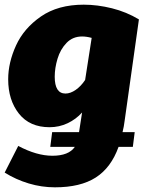

<svg xmlns="http://www.w3.org/2000/svg" viewBox="-21 -574 614 821"><path d="M503 -9H555L547 54H486Q454 143 388.5 185Q323 227 214 227Q157 227 102 210.5Q47 194 -1 164L57 50Q136 92 203 92Q273 92 299 54H194L202 -9H317L330 -93Q304 -64 268 -47Q232 -30 191 -30Q106 -30 60 -88Q14 -146 14 -235Q14 -306 47.5 -379.5Q81 -453 154 -503.5Q227 -554 337 -554Q396 -554 458 -538.5Q520 -523 573 -491L512 -58Q509 -33 503 -9ZM343 -232 371 -412Q349 -418 330 -418Q290 -418 263.5 -390.5Q237 -363 225 -323Q213 -283 213 -246Q213 -174 259 -174Q280 -174 302.5 -189.5Q325 -205 343 -232Z"/></svg>

Font: Fira Sans Black
Style: Italic
Weight: 900
Italic angle: -8°
Designer: Carrois Corporate & Edenspiekermann AG
Foundry: Carrois Corporate GbR & Edenspiekermann AG
Version: Version 4.203